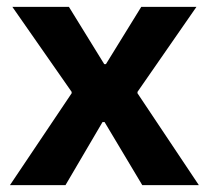

<svg xmlns="http://www.w3.org/2000/svg" viewBox="-20 -540 609 560"><path d="M9 0H171L279 -184H285L395 0H560L381 -268V-272L553 -520H392L289 -353H284L181 -520H16L189 -272V-268Z"/></svg>

Font: Fixel Display Bold
Style: Bold
Weight: 700
Designer: AlfaBravo + MacPaw
Foundry: Kyrylo Tkachov, Marchela Mozhyna, Serhii Makarenko, Maria Weinstein, Zakhar Kryvoshyya
Version: Version 1.211